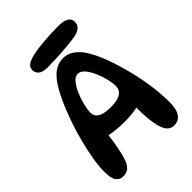

<svg xmlns="http://www.w3.org/2000/svg" viewBox="-255 -1010 1134 1134"><g transform="rotate(-45 312.0 -443.0)"><path d="M91 7Q62 7 46 -15Q30 -37 30 -95Q30 -136 39.5 -193.5Q49 -251 66 -316.5Q83 -382 106 -447.5Q129 -513 156 -570Q186 -635 214 -671.5Q242 -708 271 -723.5Q300 -739 332 -739Q380 -739 420.5 -701Q461 -663 498 -575Q525 -508 547 -428Q569 -348 581.5 -266Q594 -184 594 -111Q594 -50 573.5 -21.5Q553 7 517 7Q482 7 463 -24Q444 -55 436 -127Q432 -171 432 -218.5Q432 -266 436 -309L453 -232Q418 -220 365.5 -216.5Q313 -213 256.5 -218.5Q200 -224 151 -239L204 -307Q205 -259 199 -213.5Q193 -168 185 -130Q177 -86 166 -55Q155 -24 137.5 -8.5Q120 7 91 7ZM326 -334Q384 -334 410.5 -351.5Q437 -369 437 -403Q437 -427 428.5 -462.5Q420 -498 405 -532Q390 -566 370.5 -589Q351 -612 328 -612Q306 -612 286.5 -588.5Q267 -565 252 -530Q237 -495 228 -458.5Q219 -422 219 -396Q219 -366 245.5 -350Q272 -334 326 -334ZM230 -764Q191 -764 172.5 -778.5Q154 -793 154 -816Q154 -839 170.5 -851.5Q187 -864 226 -874Q258 -881 296.5 -885Q335 -889 374 -891Q413 -893 445 -893Q493 -893 513.5 -879Q534 -865 534 -842Q534 -817 517 -802Q500 -787 467 -781Q436 -776 392 -772Q348 -768 305 -766Q262 -764 230 -764Z"/></g></svg>

Font: DynaPuff
Style: Regular
Weight: 400
Designer: Toshi Omagari, Jennifer Daniel
Foundry: Google Fonts
Version: Version 2.000